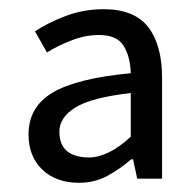

<svg xmlns="http://www.w3.org/2000/svg" viewBox="-20 -829 425 417"><path d="M152 -432Q102 -432 72 -460.5Q42 -489 42 -537Q42 -597 94.5 -628Q147 -659 264 -670Q263 -706 248.5 -729.5Q234 -753 195 -753Q165 -753 134.5 -741Q104 -729 82 -715L56 -761Q83 -779 122 -794Q161 -809 205 -809Q272 -809 302 -770Q332 -731 332 -660V-441H278L269 -483H265Q242 -463 214 -447.5Q186 -432 152 -432ZM173 -487Q215 -487 264 -532V-627Q178 -617 143.5 -595.5Q109 -574 109 -543Q109 -514 126 -500.5Q143 -487 173 -487Z"/></svg>

Font: Kinto Sans
Style: Regular
Weight: 400
Designer: Authors: Ryoko NISHIZUKA  (kana & ideographs); Paul D. Hunt (Latin, Greek & Cyrillic); Wenlong ZHANG  (bopomofo); Sandol
Foundry: Adobe Systems Incorporated, ookami Inc.
Version: Version 0.001